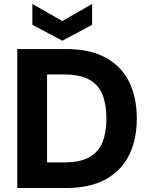

<svg xmlns="http://www.w3.org/2000/svg" viewBox="-20 -947 754 967"><path d="M67 0V-700H311Q433 -700 512.5 -656.5Q592 -613 630.5 -534.5Q669 -456 669 -350Q669 -245 630.5 -166.5Q592 -88 512.5 -44Q433 0 311 0ZM217 -129H302Q384 -129 430.5 -155.5Q477 -182 496.5 -231.5Q516 -281 516 -350Q516 -420 496.5 -469.5Q477 -519 430.5 -545.5Q384 -572 302 -572H217ZM294 -742 143 -822V-927L294 -841L444 -927V-822Z"/></svg>

Font: DM Sans 16pt Black
Style: Regular
Weight: 900
Version: Version 4.004;gftools[0.9.30]